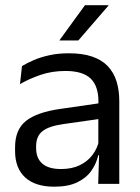

<svg xmlns="http://www.w3.org/2000/svg" viewBox="-20 -703 534 734"><path d="M436 0H355.4L359 -118.6L355.9 -131.1V-286.5L356.3 -314.9Q356.3 -374.3 326.2 -403Q296 -431.7 230.4 -431.7Q178.2 -431.7 134.4 -416.5Q90.6 -401.3 56.4 -381.5L64 -450.4Q83.1 -462 109.4 -473.3Q135.7 -484.7 169.3 -492Q202.9 -499.3 243.3 -499.3Q295.8 -499.3 332.6 -486.6Q369.4 -473.9 392.2 -449.9Q415 -425.8 425.5 -392Q436 -358.1 436 -316.2ZM187.4 10.7Q114.9 10.7 76.3 -24.6Q37.6 -60 37.6 -125.7V-140Q37.6 -207.4 79.3 -240.7Q121 -274.1 212.2 -286.9L366.5 -309.2L370.9 -249.8L222 -228.6Q166.2 -220.7 142.2 -201.4Q118.1 -182 118.1 -144.5V-136.6Q118.1 -97.9 141.9 -77.4Q165.7 -56.8 213.1 -56.8Q254.9 -56.8 284.9 -71.4Q314.9 -86 333.4 -110.5Q352 -135.1 358.5 -165.2L371.2 -109.8H355.7Q348.6 -77.8 329.3 -50.3Q310.1 -22.8 275.5 -6.1Q240.9 10.7 187.4 10.7ZM207.8 -549.7 304.8 -683.1H394.7V-681.7L279.5 -548.4H207.8Z"/></svg>

Font: Anek Kannada Medium
Style: Regular
Weight: 500
Designer: Vaishnavi Murthy, Maithili Shingre (Kannada) & Yesha Goshar (Latin)
Foundry: Ek Type
Version: Version 1.003